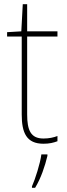

<svg xmlns="http://www.w3.org/2000/svg" viewBox="-20 -678 319 919"><path d="M188 -15C127 -15 110 -55 110 -130V-503H255V-528H110V-658H89L82 -528L14 -524V-503H84V-130C84 -42 107 10 188 10C217 10 236 5 255 -2V-27C237 -20 215 -15 188 -15ZM207 68V61H178C173 103 148 181 133 214V221H148C176 175 195 118 207 68Z"/></svg>

Font: Noto Sans Georgian SemiCondensed Thin
Style: Regular
Weight: 100
Width: 4
Designer: Monotype Design Team, Akaki Razmadze
Foundry: Google LLC
Version: Version 2.005